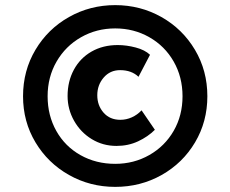

<svg xmlns="http://www.w3.org/2000/svg" viewBox="-20 -701 900 750"><path d="M70 -325Q70 -425 118.5 -506.5Q167 -588 249.5 -634.5Q332 -681 430 -681Q528 -681 610.5 -634.5Q693 -588 741.5 -506.5Q790 -425 790 -325Q790 -226 742 -145Q694 -64 611.5 -17.5Q529 29 430 29Q332 29 249.5 -17.5Q167 -64 118.5 -145Q70 -226 70 -325ZM693 -325Q693 -400 658.5 -460.5Q624 -521 563.5 -555.5Q503 -590 430 -590Q357 -590 296.5 -555.5Q236 -521 201 -460.5Q166 -400 166 -325Q166 -250 200 -189.5Q234 -129 294.5 -95Q355 -61 430 -61Q503 -61 563.5 -95.5Q624 -130 658.5 -190Q693 -250 693 -325ZM435 -131Q382 -131 338.5 -157.5Q295 -184 269.5 -229Q244 -274 244 -326Q244 -383 268.5 -428.5Q293 -474 337.5 -499.5Q382 -525 440 -525Q474 -525 510 -515.5Q546 -506 566 -487L521 -401Q494 -427 449 -427Q410 -427 385 -398Q360 -369 360 -329Q360 -289 384.5 -261Q409 -233 450 -233Q473 -233 494.5 -242.5Q516 -252 533 -270L585 -194Q558 -167 519.5 -149Q481 -131 435 -131Z"/></svg>

Font: Josefin Sans SemiBold
Style: Regular
Weight: 600
Designer: Santiago Orozco
Foundry: Typemade
Version: Version 2.000